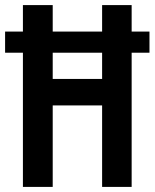

<svg xmlns="http://www.w3.org/2000/svg" viewBox="-23 -734 607 754"><path d="M67 0H184V-320H378V0H494V-527H564V-610H494V-714H378V-610H184V-714H67V-610H-3V-527H67ZM184 -424V-527H378V-424Z"/></svg>

Font: Noto Sans Lao Looped ExtraCondensed SemiBold
Style: Regular
Weight: 600
Width: 2
Designer: Mark Frömberg, Ben Mitchell
Foundry: The Fontpad Ltd
Version: Version 1.002